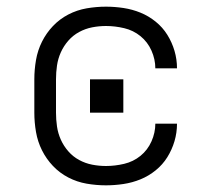

<svg xmlns="http://www.w3.org/2000/svg" viewBox="-20 -548 640 576"><path d="M298 8Q269 8 240 3Q211 -2 185 -15.5Q159 -29 139 -50Q119 -71 106 -97Q93 -123 88 -152Q83 -181 83 -210V-310Q83 -339 88 -368Q93 -397 106 -423Q119 -449 139 -470Q159 -491 185 -504.5Q211 -518 240 -523Q269 -528 298 -528Q324 -528 350.5 -524Q377 -520 401.5 -510Q426 -500 447 -483Q468 -466 482 -443.5Q496 -421 503.5 -395.5Q511 -370 511 -343Q511 -343 511 -343Q511 -343 511 -343H446Q446 -343 446 -343Q446 -343 446 -343Q446 -370 434.5 -396Q423 -422 401.5 -439.5Q380 -457 352.5 -463.5Q325 -470 298 -470Q277 -470 256.5 -466Q236 -462 217.5 -452Q199 -442 185 -426Q171 -410 162.5 -391Q154 -372 151 -351.5Q148 -331 148 -310V-210Q148 -189 151 -168.5Q154 -148 162.5 -129Q171 -110 185 -94Q199 -78 217.5 -68Q236 -58 256.5 -54Q277 -50 298 -50Q325 -50 352.5 -56.5Q380 -63 401.5 -80.5Q423 -98 434.5 -124Q446 -150 446 -177Q446 -177 446 -177Q446 -177 446 -177H511Q511 -177 511 -177Q511 -177 511 -177Q511 -150 503.5 -124.5Q496 -99 482 -76.5Q468 -54 447 -37Q426 -20 401.5 -10Q377 0 350.5 4Q324 8 298 8ZM350 -210H250V-310H350Z"/></svg>

Font: Iosevka SS04 Light Extended
Style: Regular
Weight: 300
Width: 7
Monospace: yes
Designer: Belleve Invis
Foundry: Belleve Invis
Version: Version 19.0.0; ttfautohint (v1.8.4)